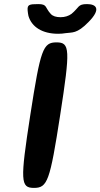

<svg xmlns="http://www.w3.org/2000/svg" viewBox="-20 -918 490 938"><path d="M274 -356C324 -678 322 -711 256 -711C190 -711 178 -678 128 -356C78 -33 80 0 146 0C212 0 224 -33 274 -356ZM276 -834C254 -834 238 -839 228 -850C199 -881 212 -898 167 -898C122 -898 113 -895 115 -867C116 -858 117 -848 119 -840C135 -786 187 -753 264 -753C277 -753 289 -754 300 -756C332 -761 355 -751 413 -811C476 -875 450 -898 405 -898C359 -898 368 -882 329 -850C315 -840 297 -834 276 -834Z"/></svg>

Font: Asimov Print
Style: AIt
Weight: 500
Designer: Google
Version: Version 2.000980: 2014